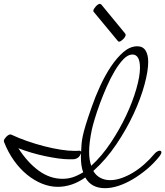

<svg xmlns="http://www.w3.org/2000/svg" viewBox="-20 -958 864 1004"><path d="M394 -170Q403 -170 404 -163Q405 -187 406.5 -205.5Q408 -224 413 -247.5Q418 -271 428.5 -305.5Q439 -340 459 -397Q478 -452 504 -508.5Q530 -565 560.5 -610.5Q591 -656 625 -685.5Q659 -715 696 -716H698Q727 -716 741 -694Q755 -672 755 -634Q755 -587 735.5 -515Q716 -443 679 -363Q642 -283 588.5 -203.5Q535 -124 468 -64Q481 -41 504 -28.5Q527 -16 556 -16Q584 -16 614.5 -26.5Q645 -37 675 -55Q705 -73 734 -98.5Q763 -124 788 -154Q795 -162 801.5 -165.5Q808 -169 814 -170Q824 -170 824 -161Q824 -154 815 -142Q785 -104 748.5 -73.5Q712 -43 674 -20.5Q636 2 599 14Q562 26 529 26Q457 26 426 -30Q389 -4 353 7.5Q317 19 282 19Q241 19 200 2.5Q159 -14 121.5 -44.5Q84 -75 53 -118.5Q22 -162 1 -216Q0 -217 0 -220Q0 -226 4 -232Q8 -238 13.5 -243.5Q19 -249 24.5 -252Q30 -255 34 -255Q35 -255 36 -254.5Q37 -254 39 -254Q77 -236 121.5 -220.5Q166 -205 210.5 -193.5Q255 -182 296.5 -175.5Q338 -169 369 -169Q376 -169 382 -169Q388 -169 394 -170ZM404 -157Q399 -144 392.5 -137.5Q386 -131 377.5 -128Q369 -125 360.5 -125Q352 -125 343 -125Q317 -125 284.5 -129.5Q252 -134 216.5 -141.5Q181 -149 145 -159.5Q109 -170 76 -183Q124 -108 182.5 -65.5Q241 -23 307 -23Q334 -23 358.5 -30.5Q383 -38 415 -57Q403 -90 403 -137Q403 -142 403.5 -147Q404 -152 404 -157ZM457 -91Q512 -141 559 -211.5Q606 -282 640 -354.5Q674 -427 693 -493.5Q712 -560 712 -603Q712 -673 672 -673H671Q648 -672 625 -648Q602 -624 580 -587Q558 -550 538 -504.5Q518 -459 502 -415.5Q486 -372 475 -335Q464 -298 460 -279Q446 -211 446 -164Q446 -122 457 -91ZM470 -896Q468 -898 468 -902Q468 -906 472 -912.5Q476 -919 481 -924.5Q486 -930 492 -934Q498 -938 502 -938Q504 -938 510 -934L635 -782Q637 -778 637 -775Q637 -771 633.5 -765Q630 -759 624.5 -753.5Q619 -748 613 -744Q607 -740 603 -740Q599 -740 596 -744Z"/></svg>

Font: Discipuli Britannica
Style: Regular
Weight: 400
Designer: Peter Wiegel
Foundry: Peter Wiegel
Version: Version 0.001 2009